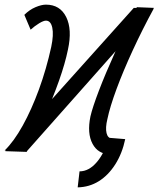

<svg xmlns="http://www.w3.org/2000/svg" viewBox="-31 -652 684 828"><path d="M453 -55 444 13Q392 13 368 -32Q344 -77 359 -150Q368 -189 395.5 -261Q423 -333 465 -426Q507 -519 559 -621L633 -618L85 0L-11 -3Q29 -42 67 -110.5Q105 -179 137 -266.5Q169 -354 190 -450Q201 -502 194.5 -532.5Q188 -563 167 -563Q157 -563 138.5 -552Q120 -541 101 -524L74 -588Q96 -610 122 -621Q148 -632 167 -632Q228 -632 254.5 -578.5Q281 -525 262 -438Q250 -379 223.5 -304Q197 -229 161.5 -149.5Q126 -70 84 3L-8 0L546 -618L632 -615Q583 -525 541.5 -435Q500 -345 471.5 -268Q443 -191 432 -138Q423 -101 428.5 -78Q434 -55 453 -55ZM304 156 312 87Q353 87 387.5 46Q422 5 436 -58L509 -52Q496 10 466 57Q436 104 395 129.5Q354 155 304 156Z"/></svg>

Font: Victor Mono
Style: Italic
Weight: 400
Italic angle: -12°
Monospace: yes
Designer: Rune Bjørnerås
Version: Version 1.561;gftools[0.9.30]